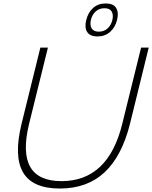

<svg xmlns="http://www.w3.org/2000/svg" viewBox="-20 -1087 885 1117"><path d="M800.8 -810.1H845.2L736.8 -369.1Q689.9 -179.7 588.9 -85Q487.8 9.8 328.1 9.8Q168.5 9.8 113.8 -84.7Q59.1 -179.2 106 -369.1L214.8 -810.1H258.8L148.9 -365.2Q68.4 -33.2 337.9 -33.2Q608.9 -33.2 690.9 -365.2ZM606.4 -922.1Q627 -941.4 633.8 -971.2Q640.6 -1001 629.6 -1020Q618.7 -1039.1 587.9 -1039.1Q557.1 -1039.1 536.4 -1020Q515.6 -1001 508.8 -971.2Q502 -941.4 513.2 -922.1Q524.4 -902.8 555.2 -902.8Q585.9 -902.8 606.4 -922.1ZM661.1 -971.2Q650.4 -927.7 620.6 -901.4Q590.8 -875 547.9 -875Q503.4 -875 487.1 -900.9Q470.7 -926.8 481.9 -971.2Q492.7 -1015.1 522 -1041Q551.3 -1066.9 595.2 -1066.9Q639.2 -1066.9 655.5 -1041Q671.9 -1015.1 661.1 -971.2Z"/></svg>

Font: Sinkin Sans 200 X Light Italic
Style: Regular
Weight: 200
Italic angle: -112°
Designer: Keith Bates
Foundry: K-Type
Version: Sinkin Sans (version 1.0)  by Keith Bates   •   © 2014   www